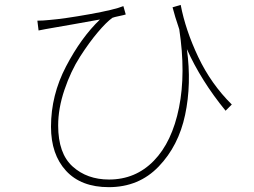

<svg xmlns="http://www.w3.org/2000/svg" viewBox="-20 -732 1040 785"><path d="M927.7 -304.7 902.3 -279.3Q801.8 -402.3 744.1 -531.2Q763.7 -388.7 736.8 -262.2Q710 -135.7 628.9 -51.3Q547.9 33.2 424.8 33.2Q311.5 33.2 250 -33.7Q188.5 -100.6 188.5 -213.9Q188.5 -342.8 250 -460.4Q311.5 -578.1 388.7 -652.3Q352.5 -645.5 276.9 -632.3Q201.2 -619.1 190.4 -617.2Q183.6 -616.2 165.5 -612.8Q147.5 -609.4 137.7 -607.4L132.8 -647.5Q156.2 -647.5 182.6 -650.4Q242.2 -655.3 345.7 -673.8Q449.2 -692.4 484.4 -707L494.1 -672.9Q489.3 -670.9 467.8 -666.5Q446.3 -662.1 439.5 -659.2Q415 -641.6 379.9 -600.1Q344.7 -558.6 307.1 -500Q269.5 -441.4 243.7 -365.2Q217.8 -289.1 217.8 -218.8Q217.8 -104.5 276.9 -51.3Q335.9 2 425.8 2Q534.2 2 608.9 -74.7Q683.6 -151.4 711.9 -292Q740.2 -432.6 712.9 -612.3Q694.3 -667 685.5 -702.1L718.8 -711.9Q738.3 -609.4 790.5 -499Q842.8 -388.7 927.7 -304.7Z"/></svg>

Font: Gen Shin Gothic ExtraLight
Style: Regular
Weight: 100
Designer: [Source Han Sans]
Ryoko NISHIZUKA  (kana & ideographs); Paul D. Hunt (Latin, Greek & Cyrillic); Wenlong ZHANG  (bopomofo
Version: Version 1.002.20150607